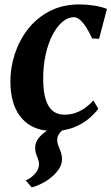

<svg xmlns="http://www.w3.org/2000/svg" viewBox="-20 -570 493 849"><path d="M93.5 227.5Q113.5 220.5 133 200Q152.5 179.5 152.5 156.5Q152.5 144 148.2 133.5Q144 123 139.8 111Q135.5 99 135.5 82Q135.5 60 151.2 40.2Q167 20.5 188 8Q111.5 0 69 -55.8Q26.5 -111.5 26 -209Q25.5 -269 44.8 -329.2Q64 -389.5 102.2 -439.5Q140.5 -489.5 198.2 -520Q256 -550.5 332 -550.5Q360.5 -550.5 394.8 -545.5Q429 -540.5 453 -530.5L418 -398.5Q410.5 -399 402.8 -399.2Q395 -399.5 387.5 -400Q375.5 -426.5 362 -447.8Q348.5 -469 334.5 -481.5Q320.5 -494 306 -494Q280.5 -494 256.2 -473.5Q232 -453 212.5 -416Q193 -379 181.8 -328.2Q170.5 -277.5 171 -217Q171.5 -163 182.5 -129Q193.5 -95 214 -79Q234.5 -63 264.5 -63Q293 -63 316.5 -71.8Q340 -80.5 359 -94.8Q378 -109 393 -126L414.5 -89Q402 -71.5 380.2 -51.8Q358.5 -32 327.5 -16Q296.5 0 256 6.5Q245 14.5 239 25.5Q233 36.5 233 50.5Q233 62.5 238.2 74.8Q243.5 87 248.8 101.5Q254 116 254 136Q254 156.5 241.2 176.2Q228.5 196 208 213Q187.5 230 164.2 241.8Q141 253.5 120 258.5Z"/></svg>

Font: Merriweather 60pt
Style: Bold Italic
Weight: 700
Italic angle: -7.8°
Version: Version 2.101